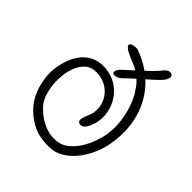

<svg xmlns="http://www.w3.org/2000/svg" viewBox="-213 -917 1122 1122"><g transform="rotate(45 348.5 -356.0)"><path d="M330 -519Q319 -523 323.5 -538.5Q328 -554 349 -573Q361 -584 375.5 -597Q390 -610 405 -624Q403 -624 402 -625Q391 -633 379 -638Q367 -643 354 -648Q342 -653 329 -658.5Q316 -664 301 -672Q274 -688 272 -698.5Q270 -709 281.5 -714.5Q293 -720 308.5 -721Q324 -722 331 -719Q394 -696 444 -660Q464 -678 481.5 -695.5Q499 -713 510 -726Q524 -746 538.5 -755.5Q553 -765 569 -758Q583 -752 577 -730Q571 -708 530 -671Q518 -660 506.5 -649.5Q495 -639 483 -629Q566 -552 597.5 -441Q629 -330 601 -199Q591 -156 570 -112Q549 -68 518 -31.5Q487 5 448 27Q409 49 364 49Q277 50 220.5 18Q164 -14 128 -59Q105 -87 88 -128Q71 -169 64.5 -218Q58 -267 67 -319Q86 -416 138.5 -465.5Q191 -515 269 -510Q323 -506 363.5 -481Q404 -456 429 -418Q454 -380 462 -335Q470 -290 459 -246Q455 -234 448 -215Q441 -196 428 -182.5Q415 -169 394 -173H392Q377 -183 381.5 -201.5Q386 -220 394 -240Q394 -241 395 -242Q399 -252 403 -262.5Q407 -273 408 -283Q413 -330 395 -368.5Q377 -407 341 -430.5Q305 -454 258 -456Q211 -458 182 -432Q153 -406 138.5 -363.5Q124 -321 122.5 -273Q121 -225 131 -181.5Q141 -138 159 -111Q171 -93 199.5 -67.5Q228 -42 269.5 -23Q311 -4 361 -6Q404 -7 437.5 -32.5Q471 -58 495 -96Q519 -134 533 -174.5Q547 -215 552 -247Q560 -304 552.5 -358.5Q545 -413 529 -458Q513 -503 494 -532Q482 -550 472 -564Q462 -578 444 -594Q426 -578 411.5 -564.5Q397 -551 388 -542Q371 -525 356 -520Q341 -515 330 -519Z"/></g></svg>

Font: Yuji Hentaigana Akari
Style: Regular
Weight: 400
Designer: Kataoka Yuji
Foundry: Kinuta Font Factory
Version: Version 3.002